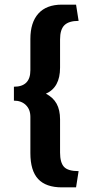

<svg xmlns="http://www.w3.org/2000/svg" viewBox="-20 -708 399 828"><path d="M247 100Q178 100 144.5 64Q111 28 111 -48V-204Q111 -236 91.5 -255Q72 -274 40 -274V-334Q111 -334 111 -405V-540Q111 -611 145.5 -649.5Q180 -688 247 -688H308L319 -618Q277 -618 258 -599.5Q239 -581 239 -538V-416Q239 -331 178 -304Q209 -288 224 -261Q239 -234 239 -193V-50Q239 -7 256 11.5Q273 30 319 30L308 100Z"/></svg>

Font: Gold
Style: Regular
Weight: 400
Designer: jaiki
Version: Version 1.000